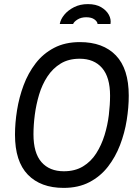

<svg xmlns="http://www.w3.org/2000/svg" viewBox="-20 -903 678 935"><path d="M290 12Q178 12 115.5 -52.5Q53 -117 53 -247Q53 -304 63 -366.5Q73 -429 95 -488Q117 -547 153.5 -594.5Q190 -642 243.5 -670Q297 -698 369 -698Q482 -698 544.5 -633Q607 -568 607 -437Q607 -380 597 -317.5Q587 -255 564.5 -196.5Q542 -138 505.5 -91Q469 -44 415.5 -16Q362 12 290 12ZM291 -69Q345 -69 384 -92.5Q423 -116 448.5 -156Q474 -196 489 -244.5Q504 -293 510 -343Q516 -393 516 -437Q516 -527 477 -572Q438 -617 368 -617Q314 -617 275.5 -593.5Q237 -570 211 -530.5Q185 -491 170.5 -442.5Q156 -394 149.5 -344Q143 -294 143 -249Q143 -158 182 -113.5Q221 -69 291 -69ZM271 -786Q275 -809 293 -831Q311 -853 340.5 -868Q370 -883 408 -883Q447 -883 472.5 -868Q498 -853 510 -831Q522 -809 518 -786H455Q455 -797 440.5 -808Q426 -819 400 -819Q375 -819 357.5 -808Q340 -797 336 -786Z"/></svg>

Font: Archivo Narrow
Style: Italic
Weight: 400
Italic angle: -8°
Designer: Hector Gatti
Foundry: Omnibus-Type
Version: Version 3.002